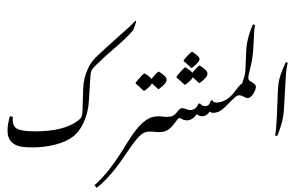

<svg xmlns="http://www.w3.org/2000/svg" viewBox="-20 -1514 3107 1995"><path d="M1386.7 -1298.8 1395.5 -1294.4Q1390.6 -1269 1364.7 -1202.1Q1297.4 -1120.6 1169.9 -1013.2Q1056.6 -916.5 971.2 -831.5Q936 -796.4 927.2 -771.5Q923.8 -762.7 919.4 -720.7L902.8 -456.1Q896.5 -347.2 850.3 -244.4Q804.2 -141.6 731.7 -89.6Q659.2 -37.6 549.3 -10Q439.5 17.6 315.4 17.6Q213.4 17.6 162.8 0Q112.3 -17.6 85.2 -55.9Q58.1 -94.2 58.1 -160.2Q58.1 -218.8 82.5 -305.7L113.3 -301.3Q111.8 -283.7 111.8 -269Q111.8 -202.1 158.2 -175.8Q204.6 -149.4 347.2 -149.4Q639.2 -149.4 786.6 -257.3Q816.4 -279.3 825.7 -298.3Q835 -317.4 836.9 -352.5L844.7 -604.5Q848.1 -660.2 860.8 -709.7Q873.5 -759.3 898.7 -811.3Q923.8 -863.3 971.7 -914.1Q1019.5 -964.8 1331.5 -1241.7ZM350.6 -741.7ZM471.2 266.1ZM481.4 -553.7ZM832.5 -1040.5ZM1238.3 -1005.4Z M1665.5 -274.9Q1665.5 -226.6 1627.2 -186.8Q1588.9 -147 1541.5 -147Q1500 -147 1469.7 -131.1Q1439.5 -115.2 1396 -63Q1352.5 -10.7 1298.8 70.3Q1217.3 190.9 1176.3 241.7Q1135.3 292.5 1087.4 343.5Q1039.6 394.5 985.4 437.5L961.4 411.1Q1039.6 342.8 1119.1 241.2Q1198.7 139.6 1306.6 -38.6Q1346.2 -103.5 1387.9 -157.2Q1429.7 -210.9 1464.1 -240.5Q1498.5 -270 1535.9 -287.6Q1573.2 -305.2 1626 -305.2Q1642.6 -305.2 1654.1 -297.6Q1665.5 -290 1665.5 -274.9ZM1277.8 -505.9ZM1195.8 460.4ZM1282.2 179.2ZM1124 20ZM1354.5 227.5ZM1327.1 -406.7Z M1389.2 -645.5V-654.3Q1401.9 -672.4 1433.3 -707.5Q1464.8 -742.7 1476.6 -750H1485.4Q1535.2 -719.2 1553.7 -694.3Q1565.9 -710 1590.3 -736.3Q1614.7 -762.7 1624 -768.6H1632.8Q1671.4 -743.7 1691.2 -724.4Q1710.9 -705.1 1710.9 -684.1Q1710.9 -647 1630.9 -588.9H1622.1Q1588.4 -623 1558.6 -647Q1543.5 -615.7 1481 -570.8H1472.2Q1428.7 -613.8 1389.2 -645.5ZM1549.3 -669.9ZM1549.3 -839.4ZM1549.3 -566.9Z M1549.3 -669.9ZM1591.8 182.6ZM1748 -268.1Q1748 -243.7 1738.8 -220.7Q1729.5 -197.8 1713.4 -180.2Q1697.3 -162.6 1676 -152.1Q1654.8 -141.6 1631.3 -141.6Q1619.6 -141.6 1609.6 -142.1Q1599.6 -142.6 1590.8 -143.6Q1576.7 -145 1563 -146Q1549.3 -147 1541.5 -147Q1525.9 -147 1517.3 -155.3Q1508.8 -163.6 1508.8 -178.7Q1508.8 -203.1 1518.1 -226.1Q1527.3 -249 1543.7 -266.6Q1560.1 -284.2 1581.1 -294.7Q1602.1 -305.2 1626 -305.2Q1635.7 -305.2 1645.8 -304.7Q1655.8 -304.2 1670.9 -302.7Q1684.1 -300.8 1696.3 -300.3Q1708.5 -299.8 1715.3 -299.8Q1732.4 -299.8 1740.2 -291.5Q1748 -283.2 1748 -268.1ZM1587.4 -99.6Z M1814 -709V-717.8Q1826.7 -735.8 1858.2 -771Q1889.6 -806.2 1901.4 -813.5H1910.2Q1964.4 -778.8 1978 -757.8Q1991.2 -773.9 2015.1 -799.8Q2039.1 -825.7 2048.8 -832H2057.6Q2096.2 -807.1 2116 -787.8Q2135.7 -768.6 2135.7 -747.6Q2135.7 -710.4 2055.7 -652.3H2046.9Q2013.2 -686.5 1983.4 -710.4Q1968.3 -679.2 1905.8 -634.3H1897Q1853.5 -677.2 1814 -709ZM1888.2 -879.4V-887.2Q1908.2 -915.5 1936.3 -943.6Q1964.4 -971.7 1971.7 -975.1H1979.5Q2010.3 -954.1 2031.7 -935.5Q2053.2 -917 2053.2 -899.4Q2053.2 -886.2 2038.3 -866.9Q2023.4 -847.7 1975.1 -808.1H1966.3Q1955.6 -820.3 1925.3 -847.2Q1895 -874 1888.2 -879.4ZM1974.1 -732.4ZM1974.1 -1045.4ZM1974.1 -630.4Z M2191.4 -470.2Q2193.8 -465.8 2194.8 -460Q2206.1 -449.2 2227.1 -448.2Q2238.8 -448.2 2247.6 -437.7Q2256.3 -427.2 2256.3 -409.7Q2256.3 -379.9 2237.1 -360.8Q2217.8 -341.8 2193.8 -341.8Q2174.3 -341.8 2158.7 -354.5Q2144.5 -333 2124.8 -319.6Q2105 -306.2 2079.6 -306.2Q2049.8 -306.2 2024.9 -328.1Q1979.5 -263.7 1923.3 -263.7Q1896 -263.7 1874 -275.6Q1852.1 -287.6 1844.2 -287.6Q1834.5 -287.6 1825.7 -275.9Q1815.9 -264.6 1797.4 -238.3Q1774.4 -205.6 1750 -184.1Q1725.6 -162.6 1700.4 -152.1Q1675.3 -141.6 1633.3 -141.6Q1598.6 -141.6 1598.6 -173.3Q1598.6 -221.7 1633.8 -260.7Q1668.9 -299.8 1717.3 -299.8Q1760.7 -299.8 1784.9 -316.2Q1809.1 -332.5 1833.5 -365.7Q1851.1 -390.1 1877.4 -390.1Q1892.6 -390.1 1913.1 -380.6Q1933.6 -371.1 1954.6 -370.1Q2016.1 -371.1 2042 -437L2059.6 -438Q2078.6 -411.6 2112.3 -411.6Q2156.7 -411.6 2169.9 -469.2ZM1974.1 -732.4ZM2006.8 -7.8ZM1631.3 -141.6Z M2638.7 -609.9Q2636.7 -577.1 2609.6 -536.4Q2582.5 -495.6 2553.2 -494.6Q2540 -494.6 2517.3 -507.1Q2494.6 -519.5 2482.7 -521.7Q2470.7 -523.9 2464.4 -523.9Q2450.7 -523.9 2439.9 -517.3Q2429.2 -510.7 2410.4 -493.4Q2391.6 -476.1 2354.5 -438.5Q2295.9 -376 2263.4 -358.9Q2231 -341.8 2193.8 -341.8Q2182.6 -341.8 2173.8 -352.8Q2165 -363.8 2165 -380.4Q2165 -409.7 2183.3 -428.5Q2201.7 -447.3 2227.1 -448.2Q2272.9 -448.2 2321.3 -473.6Q2369.6 -499 2409.2 -550.3Q2461.9 -621.1 2483.4 -638.4Q2504.9 -655.8 2533.2 -655.8Q2569.8 -655.8 2603.3 -640.4Q2636.7 -625 2638.7 -609.9ZM2301.8 -871.6ZM2446.3 -169.9ZM2537.6 -655.8Z M2537.6 -965.3Q2540 -1109.4 2608.9 -1261.2L2629.9 -1253.4Q2621.1 -1213.9 2617.7 -1122.6Q2613.3 -1027.3 2611.1 -998.8Q2608.9 -970.2 2606 -947.8Q2599.1 -875.5 2577.1 -793.9Q2559.6 -726.1 2559.6 -705.1Q2559.6 -683.1 2580.6 -669.9Q2611.3 -653.3 2625 -640.9Q2638.7 -628.4 2638.7 -609.9Q2638.7 -600.6 2625.5 -594.7Q2612.3 -588.9 2592.8 -588.9Q2535.6 -588.9 2514.6 -598.6Q2493.7 -608.4 2493.7 -627Q2493.7 -641.6 2507.8 -684.1Q2521 -720.7 2525.4 -744.9Q2529.8 -769 2532.2 -833.5ZM2614.3 -1494.1ZM2614.7 -1387.2ZM2690.4 -379.9ZM2537.6 -655.8ZM2590.3 -1044.4Z M2838.9 -106.4Q2848.6 -150.4 2856.4 -295.4L2866.2 -543.9Q2869.6 -620.6 2875.2 -657Q2880.9 -693.4 2897.7 -742.2Q2914.6 -791 2949.7 -869.1L2970.7 -861.3Q2954.1 -820.8 2946.3 -659.2L2930.2 -377Q2923.3 -248 2860.8 -101.1ZM2948.7 -1103ZM2949.7 -997.6ZM2840.8 58.1Z"/></svg>

Font: Noto Nastaliq Urdu
Style: Regular
Weight: 400
Designer: Monotype Design Team
Foundry: Monotype Imaging Inc.
Version: Version 1.02 uh